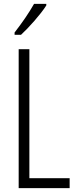

<svg xmlns="http://www.w3.org/2000/svg" viewBox="-20 -967 396 987"><path d="M218 -939V-947H155C127 -898 96 -853 55 -800V-788H88C128 -825 189 -893 218 -939ZM76 0H338V-51H131V-714H76Z"/></svg>

Font: Noto Sans Myanmar UI ExtraCondensed Light
Style: Regular
Weight: 300
Width: 2
Designer: Monotype Design Team
Foundry: Monotype Imaging Inc.
Version: Version 2.103